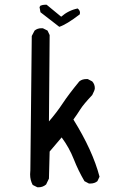

<svg xmlns="http://www.w3.org/2000/svg" viewBox="-20 -790 540 816"><path d="M144 6H139L119 -4Q108 -24 108 -49L109 -66L115 -637L127 -660Q139 -670 156 -670H162L182 -660L191 -641L188 -274Q221 -312 246 -350Q271 -388 317 -444Q329 -454 347 -454H353L372 -444Q383 -432 383 -415Q383 -407 372 -386Q335 -347 321.5 -325.5Q308 -304 292 -282Q374 -150 403 -39L394 -20Q382 -10 364 -10H358L339 -20Q313 -64 293.5 -113.5Q274 -163 242 -206L191 -146L188 -31L176 -6Q162 6 144 6ZM232 -676 152 -738 148 -760 152 -766Q162 -770 173 -770H178L240 -719Q271 -746 310 -754Q320 -746 320 -736L319 -729Q263 -686 232 -676Z"/></svg>

Font: Xiaolai SC
Style: Regular
Weight: 400
Designer: Nozomi Seto 瀬戸のぞみ
Version: Version 3.11;December 4, 2020;FontCreator 13.0.0.2613 64-bit